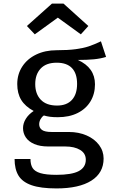

<svg xmlns="http://www.w3.org/2000/svg" viewBox="-20 -834 655 1073"><path d="M572.8 -515.9Q541.5 -506.2 504.4 -502.6Q467.2 -499 414.9 -499Q510.8 -455.9 510.8 -362.6Q510.8 -309.2 485.6 -267.4Q460.5 -225.6 413.6 -202.3Q366.7 -179 303.1 -179Q277.9 -179 260 -181.3Q242.1 -183.6 225.1 -188.7Q213.3 -180.5 206.2 -167.2Q199 -153.8 199 -139.5Q199 -119.5 214.6 -107.9Q230.3 -96.4 269.2 -96.4H365.1Q420 -96.4 464.4 -76.9Q508.7 -57.4 533.8 -23.6Q559 10.3 559 51.8Q559 132.3 490.5 175.6Q422.1 219 295.4 219Q207.2 219 156.2 201Q105.1 183.1 83.3 147.2Q61.5 111.3 61.5 54.4H150.3Q150.3 86.2 162.3 105.1Q174.4 124.1 205.9 133.6Q237.4 143.1 295.4 143.1Q381 143.1 420.3 122.1Q459.5 101 459.5 58.5Q459.5 23.1 427.9 3.8Q396.4 -15.4 344.6 -15.4H249.7Q203.1 -15.4 171.3 -29.2Q139.5 -43.1 124.1 -66.4Q108.7 -89.7 108.7 -117.9Q108.7 -144.6 124.1 -169.7Q139.5 -194.9 168.2 -213.8Q121 -239 98.7 -275.4Q76.4 -311.8 76.4 -364.1Q76.4 -419 104.4 -462.1Q132.3 -505.1 182.3 -529.2Q232.3 -553.3 296.4 -553.3Q360 -553.3 403.3 -559.2Q446.7 -565.1 476.4 -575.1Q506.2 -585.1 544.1 -603.1ZM176.9 -364.1Q176.9 -309.2 207.9 -276.7Q239 -244.1 299 -244.1Q352.8 -244.1 381.8 -275.6Q410.8 -307.2 410.8 -365.1Q410.8 -423.6 382.1 -453.6Q353.3 -483.6 296.9 -483.6Q237.9 -483.6 207.4 -451Q176.9 -418.5 176.9 -364.1ZM303.1 -735.4 174.4 -642.1 130.3 -688.7 270.3 -813.8H334.9L473.8 -688.7L431.8 -642.1Z"/></svg>

Font: Fira Code Fixed Retina
Style: Regular
Weight: 450
Monospace: yes
Designer: Carrois Corporate, Edenspiekermann AG, Nikita Prokopov
Foundry: Carrois Corporate, Edenspiekermann AG, Nikita Prokopov
Version: Version 5.002